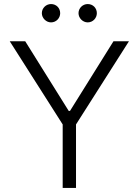

<svg xmlns="http://www.w3.org/2000/svg" viewBox="-20 -932 688 952"><path d="M28.4 -727.3 290.8 -315V0H356.9V-315L619.3 -727.3H542.6L327.1 -382.1H320.7L105.1 -727.3ZM233 -821C258.9 -821 278.4 -842.3 278.4 -866.5C278.4 -892.4 258.9 -911.9 233 -911.9C208.8 -911.9 187.5 -892.4 187.5 -866.5C187.5 -842.3 208.8 -821 233 -821ZM414.8 -821C440.7 -821 460.2 -842.3 460.2 -866.5C460.2 -892.4 440.7 -911.9 414.8 -911.9C390.6 -911.9 369.3 -892.4 369.3 -866.5C369.3 -842.3 390.6 -821 414.8 -821Z"/></svg>

Font: Karasuma Gothic
Style: Light
Weight: 300
Designer: Rasmus Andersson / Ryoko Nishizuka
Foundry: rsms
Version: Version 1.00